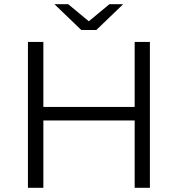

<svg xmlns="http://www.w3.org/2000/svg" viewBox="-20 -901 853 921"><path d="M442 -757H370L241 -881H307L406 -799L505 -881H571ZM626 -700H699V0H626V-323H188V0H114V-700H188V-388H626Z"/></svg>

Font: Montserrat Alternates
Style: Regular
Weight: 400
Designer: Julieta Ulanovsky
Foundry: Julieta Ulanovsky
Version: Version 7.200;PS 007.200;hotconv 1.0.88;makeotf.lib2.5.64775